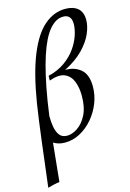

<svg xmlns="http://www.w3.org/2000/svg" viewBox="-142 -793 744 1100"><g transform="rotate(-15 230.5 -242.5)"><path d="M2 240Q10 175 18.5 105.5Q27 36 35 -30Q43 -96 51 -152.5Q59 -209 65 -248Q93 -418 136 -523Q179 -628 236 -676.5Q293 -725 360 -725Q407 -725 434 -702.5Q461 -680 461 -633Q461 -596 442 -552.5Q423 -509 381.5 -466Q340 -423 272 -388V-387Q325 -388 362 -357Q399 -326 399 -254Q399 -204 380 -156Q361 -108 328 -69.5Q295 -31 252.5 -8Q210 15 163 15Q141 15 124.5 10Q108 5 95 -3Q90 49 84 106Q78 163 72 225Q53 227 37 231Q21 235 2 240ZM127 -243Q121 -203 114 -155Q114 -120 119.5 -89.5Q125 -59 140 -39.5Q155 -20 185 -20Q214 -20 246.5 -41.5Q279 -63 301.5 -107Q324 -151 324 -220Q324 -268 309.5 -305Q295 -342 261.5 -357Q228 -372 169 -351L170 -379Q228 -393 269 -422.5Q310 -452 336 -489Q362 -526 374 -563.5Q386 -601 386 -629Q386 -685 337 -685Q294 -685 255.5 -640Q217 -595 185 -497.5Q153 -400 127 -243Z"/></g></svg>

Font: Bona Nova SC
Style: Italic
Weight: 400
Italic angle: -4°
Designer: Mateusz Machalski
Foundry: Capitalics
Version: Version 4.001; ttfautohint (v1.8.4.7-5d5b)